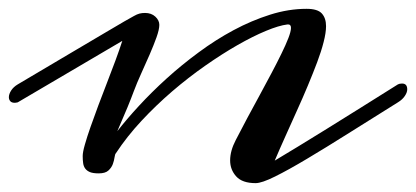

<svg xmlns="http://www.w3.org/2000/svg" viewBox="-40 -391 938 433"><path d="M608.4 -335.9Q588.9 -333.5 559.6 -321.3Q530.3 -309.1 495.6 -289.3Q460.9 -269.5 422.9 -242.9Q384.8 -216.3 348.1 -184.8Q311.5 -153.3 278.8 -118.2Q246.1 -83 221.7 -45.9Q219.2 -43.5 218.3 -36.1Q217.3 -28.8 214.4 -20.8Q211.4 -12.7 204.3 -6.3Q197.3 0 182.6 0Q169.9 0 162.8 -2.9Q155.8 -5.9 152.1 -11Q148.4 -16.1 147.5 -23.2Q146.5 -30.3 146.5 -39.1Q146.5 -47.9 151.4 -64.9Q156.2 -82 164.1 -104.5Q171.9 -127 181.6 -152.8Q191.4 -178.7 201.4 -204.6Q211.4 -230.5 220.5 -254.9Q229.5 -279.3 235.8 -298.8L0 -160.2Q-2.4 -159.7 -4.2 -159.4Q-5.9 -159.2 -6.8 -159.2Q-13.7 -159.2 -16.8 -162.8Q-20 -166.5 -20 -171.9Q-20 -178.7 -14.9 -186.8Q-9.8 -194.8 0 -200.7Q73.2 -244.1 120.8 -272.2Q168.5 -300.3 197.3 -317.4Q226.1 -334.5 240.5 -342.8Q254.9 -351.1 262.2 -355Q269 -358.9 274.7 -360.4Q280.3 -361.8 287.1 -361.8Q301.3 -361.8 310.3 -353.5Q319.3 -345.2 319.3 -335Q319.3 -324.7 313 -306.9Q306.6 -289.1 297.6 -268.3Q288.6 -247.6 278.6 -225.6Q268.6 -203.6 261.7 -185.1Q256.3 -170.4 247.6 -149.2Q238.8 -127.9 224.6 -95.2Q245.1 -121.6 273.4 -152.3Q301.8 -183.1 335.7 -213.9Q369.6 -244.6 408 -272.9Q446.3 -301.3 486.8 -323Q527.3 -344.7 569.1 -357.9Q610.8 -371.1 651.4 -371.1Q676.3 -371.1 685.8 -360.6Q695.3 -350.1 695.3 -332Q695.3 -317.4 689.9 -296.4Q684.6 -275.4 675.3 -250.7Q666 -226.1 654.3 -198Q642.6 -169.9 629.6 -141.4Q616.7 -112.8 603.8 -84Q590.8 -55.2 579.6 -28.8Q602.1 -42 631.8 -60.3Q661.6 -78.6 697.3 -100.6Q732.9 -122.6 773.2 -147.9Q813.5 -173.3 857.4 -200.7Q860.8 -202.6 866.7 -202.6Q878.4 -202.6 878.4 -189.5Q878.4 -182.6 873 -174.6Q867.7 -166.5 857.4 -160.2Q799.3 -124 747.1 -91.1Q694.8 -58.1 652.6 -33Q610.4 -7.8 580.3 7.1Q550.3 22 536.6 22Q506.3 22 492.7 6.8Q479 -8.3 479 -29.3Q479 -50.8 491.7 -75.2Q503.9 -99.1 517.8 -125Q531.7 -150.9 545.7 -176.5Q559.6 -202.1 572.3 -226.1Q585 -250 594.7 -270Q604.5 -290 610.4 -305.2Q616.2 -320.3 616.2 -328.1Q616.2 -335.9 609.9 -335.9Z"/></svg>

Font: Meddon
Style: Regular
Weight: 400
Designer: Vernon Adams
Foundry: Vernon Adams
Version: Version 1.000